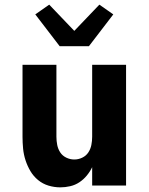

<svg xmlns="http://www.w3.org/2000/svg" viewBox="-20 -799 640 827"><path d="M240 8Q214 8 189 0.5Q164 -7 144 -23.5Q124 -40 111 -62Q98 -84 90 -108.5Q82 -133 79.5 -158.5Q77 -184 77 -210V-520H223V-210Q223 -192 226.5 -174.5Q230 -157 239.5 -142.5Q249 -128 265.5 -120Q282 -112 300 -112Q318 -112 334.5 -120Q351 -128 360.5 -142.5Q370 -157 373.5 -174.5Q377 -192 377 -210V-520H523V0H377V-79Q368 -60 354 -43Q340 -26 322 -14Q304 -2 282.5 3Q261 8 240 8ZM237 -600 132 -737 192 -779 300 -666 408 -779 468 -737 363 -600Z"/></svg>

Font: Iosevka Aile Heavy
Style: Regular
Weight: 900
Designer: Belleve Invis
Foundry: Belleve Invis
Version: Version 31.1.0; ttfautohint (v1.8.4)